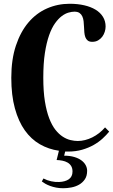

<svg xmlns="http://www.w3.org/2000/svg" viewBox="-20 -750 600 1020"><path d="M375 -688Q361.8 -688 344.2 -683.1Q326.7 -678.2 308.3 -664.6Q290 -650.9 272.5 -626.5Q254.9 -602.1 241 -563Q227.1 -523.9 218.5 -468.5Q210 -413.1 210 -336.9Q210 -264.6 218.5 -211.7Q227.1 -158.7 241.5 -121.3Q255.9 -84 274.4 -60.5Q293 -37.1 313.5 -23.9Q334 -10.7 354.5 -5.9Q375 -1 393.1 -1Q412.1 -1 431.6 -5.9Q451.2 -10.7 470 -20Q488.8 -29.3 506.1 -42.7Q523.4 -56.2 538.1 -73.2L560.1 -50.8Q545.4 -32.7 524.9 -13.9Q504.4 4.9 477.3 20.3Q450.2 35.6 416.5 45.4Q382.8 55.2 341.8 55.2H326.2L320.8 77.1Q351.6 77.1 374.5 84Q397.5 90.8 412.6 102.1Q427.7 113.3 435.3 127.7Q442.9 142.1 442.9 157.2Q442.9 184.6 430.9 202.4Q418.9 220.2 400.1 231Q381.3 241.7 358.9 245.8Q336.4 250 315.9 250Q295.9 250 278.3 246.6Q260.7 243.2 246.3 237.8Q231.9 232.4 220.7 226.1Q209.5 219.7 202.1 213.9L210.9 198.2Q230.5 208.5 252 213.1Q273.4 217.8 293.9 216.8Q309.6 216.3 322.8 212.6Q335.9 209 345.5 202.4Q355 195.8 360.1 185.5Q365.2 175.3 365.2 161.1Q365.2 143.6 357.9 131.8Q350.6 120.1 338.4 113.3Q326.2 106.4 311 103.5Q295.9 100.6 280.8 100.1L293 50.8Q238.3 43 191.9 16.4Q145.5 -10.3 111.8 -57.6Q78.1 -105 59.1 -174.3Q40 -243.7 40 -336.9Q40 -434.1 64.5 -507.6Q88.9 -581.1 130.9 -630.6Q172.9 -680.2 229.5 -705.1Q286.1 -730 350.1 -730Q392.6 -730 427.5 -721.9Q462.4 -713.9 487.8 -698.5Q513.2 -683.1 527.1 -660.4Q541 -637.7 541 -608.9Q541 -595.7 536.6 -581.3Q532.2 -566.9 523.2 -554.9Q514.2 -543 501 -535.4Q487.8 -527.8 470.2 -527.8Q454.6 -527.8 446 -534.7Q437.5 -541.5 433.3 -552.7Q429.2 -564 428 -578.4Q426.8 -592.8 426.3 -607.9Q425.8 -623 424.1 -637.5Q422.4 -651.9 417.2 -663.1Q412.1 -674.3 402.3 -681.2Q392.6 -688 375 -688Z"/></svg>

Font: Berkshire Swash
Style: Regular
Weight: 700
Designer: Astigmatic (AOETI)
Foundry: Astigmatic (AOETI)
Version: Version 1.000